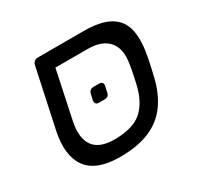

<svg xmlns="http://www.w3.org/2000/svg" viewBox="-130 -719 897 876"><g transform="rotate(-30 318.5 -280.5)"><path d="M267 10Q142 10 95 -55.5Q48 -121 73 -240L139 -548Q141 -558 149 -564.5Q157 -571 167 -571H408Q497 -571 544.5 -544Q592 -517 605.5 -464.5Q619 -412 605 -335Q604 -325 599 -303Q594 -281 589.5 -259Q585 -237 582 -227Q564 -151 525.5 -97.5Q487 -44 423.5 -17Q360 10 267 10ZM284 -72Q379 -72 426.5 -111.5Q474 -151 494 -232Q497 -242 501 -262Q505 -282 509 -301Q513 -320 514 -330Q529 -410 494 -450.5Q459 -491 385 -491H214L161 -240Q144 -160 174 -116Q204 -72 284 -72ZM305 -253Q295 -253 290.5 -259Q286 -265 287 -275L294 -306Q299 -328 321 -328H351Q361 -328 366 -322Q371 -316 369 -306L362 -275Q359 -253 336 -253Z"/></g></svg>

Font: Rubik
Style: Italic
Weight: 400
Italic angle: -12°
Designer: Hubert and Fischer
Foundry: Hubert and Fischer
Version: Version 2.300;gftools[0.9.30]